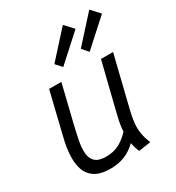

<svg xmlns="http://www.w3.org/2000/svg" viewBox="-187 -891 936 1019"><g transform="rotate(-30 281.5 -382.0)"><path d="M193 12Q131 12 97 -10.5Q63 -33 50.5 -71Q38 -109 41 -157.5Q44 -206 57 -258L120 -518H195L138 -284Q128 -242 120 -201.5Q112 -161 114.5 -127.5Q117 -94 137.5 -74.5Q158 -55 204 -55Q249 -55 283.5 -73Q318 -91 349 -125Q349 -143 352.5 -164.5Q356 -186 361.5 -208Q367 -230 371 -248L438 -518H512L434 -200Q426 -166 422.5 -134.5Q419 -103 424 -71.5Q429 -40 444 -5L370 6Q364 -6 359.5 -21Q355 -36 352 -52Q318 -19 279 -3.5Q240 12 193 12ZM405 -581 372 -618 515 -776 563 -724ZM243 -581 210 -618 353 -776 401 -724Z"/></g></svg>

Font: Ubuntu Sans
Style: Italic
Weight: 400
Italic angle: -13.5°
Designer: Dalton Maag Ltd
Foundry: Dalton Maag Ltd
Version: Version 1.006